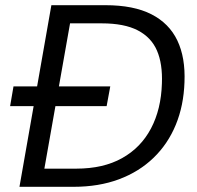

<svg xmlns="http://www.w3.org/2000/svg" viewBox="-20 -720 758 740"><path d="M19 -311 32 -387H405L391 -311ZM55 0 178 -700H386Q495 -700 563.5 -665Q632 -630 663.5 -564Q695 -498 691 -403Q688 -313 657.5 -239Q627 -165 571.5 -111.5Q516 -58 438.5 -29Q361 0 263 0ZM151 -70H274Q378 -70 450.5 -110.5Q523 -151 562 -225Q601 -299 604 -398Q607 -474 585 -525Q563 -576 511 -603Q459 -630 372 -630H250Z"/></svg>

Font: DM Sans 16pt
Style: Italic
Weight: 400
Italic angle: -10°
Version: Version 4.004;gftools[0.9.30]